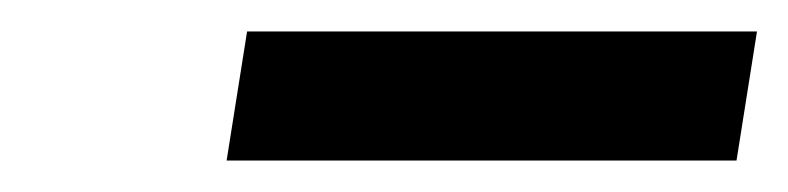

<svg xmlns="http://www.w3.org/2000/svg" viewBox="-20 -672 501 122"><path d="M124 -570H448L461 -652H137Z"/></svg>

Font: Charger Sport
Style: SeBdObl
Weight: 600
Designer: Jasper
Foundry: Cannot Into Space Fonts
Version: Version 1.1